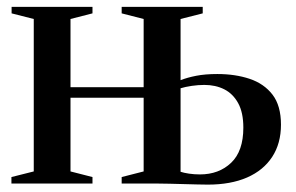

<svg xmlns="http://www.w3.org/2000/svg" viewBox="-20 -522 841 546"><path d="M571 3Q558.5 3 540.2 2.5Q522 2 502 1.5Q482 1 463.2 0.5Q444.5 0 430 0H326V-18.5L388.5 -34.5V-244H180.5V-34.5L243 -18.5V0H12.5V-18.5L76 -34.5V-468L13 -484V-502.5H243V-484L180.5 -468V-274H388.5V-468L326 -484V-502.5H556.5V-484L493.5 -468V-294Q512.5 -301.5 538 -306.5Q563.5 -311.5 598 -311.5Q649 -311.5 690 -297.8Q731 -284 755 -252.8Q779 -221.5 779 -167.5Q779 -114 754 -75.8Q729 -37.5 682.5 -17.2Q636 3 571 3ZM548.5 -26Q602.5 -26 637.2 -59Q672 -92 672 -159Q672 -202 657.2 -228.8Q642.5 -255.5 617.8 -268Q593 -280.5 561 -280.5Q544 -280.5 525.2 -277.8Q506.5 -275 493.5 -271V-33.5Q502.5 -30.5 517.5 -28.2Q532.5 -26 548.5 -26Z"/></svg>

Font: Merriweather 144pt Medium
Style: Regular
Weight: 500
Version: Version 2.100